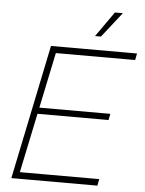

<svg xmlns="http://www.w3.org/2000/svg" viewBox="-61 -988 780 1036"><g transform="rotate(5 328.5 -469.5)"><path d="M40 0 191 -729H657L650 -693H209L224 -710L80 -22L73 -36H513L506 0ZM144 -358 148 -392H542L535 -358ZM423 -803 519 -939H562L455 -803Z"/></g></svg>

Font: Mona Sans
Style: Italic
Weight: 200
Italic angle: -11.6951°
Designer: Deni Anggara
Foundry: GitHub
Version: Version 2.000